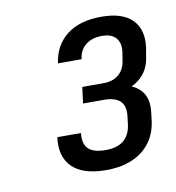

<svg xmlns="http://www.w3.org/2000/svg" viewBox="-52 -833 417 455"><g transform="rotate(-10 156.5 -605.0)"><path d="M169 -425Q113 -425 87.5 -450.5Q62 -476 68 -522H125Q122 -497 134 -484.5Q146 -472 176 -472Q231 -472 238 -522L240 -539Q244 -565 232 -577.5Q220 -590 192 -590H142L147 -629H198Q221 -629 235 -641Q249 -653 252 -675L255 -694Q258 -715 247.5 -727.5Q237 -740 214 -740Q189 -740 174 -727.5Q159 -715 157 -694H100Q106 -737 137 -761Q168 -785 220 -785Q271 -785 294.5 -761Q318 -737 312 -694L309 -677Q305 -640 279 -620Q253 -600 213 -600L215 -618Q260 -618 281.5 -597.5Q303 -577 297 -538L295 -521Q289 -476 256 -450.5Q223 -425 169 -425Z"/></g></svg>

Font: Pathway Extreme SemiCondensed ExtraLight
Style: Italic
Weight: 250
Width: 4
Italic angle: -8°
Version: Version 1.001;gftools[0.9.26]